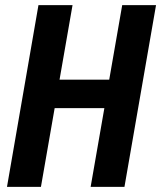

<svg xmlns="http://www.w3.org/2000/svg" viewBox="-20 -731 630 751"><path d="M466.8 0H334.5L388.2 -308.1H193.8L140.1 0H7.3L130.4 -710.9H263.7L212.9 -419.4H407.2L458 -710.9H590.3Z"/></svg>

Font: TypoPRO Roboto Mono
Style: Bold Italic
Weight: 700
Designer: Google
Version: Version 2.000986; 2015; ttfautohint (v1.3)